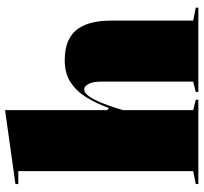

<svg xmlns="http://www.w3.org/2000/svg" viewBox="-42 -742 785 740"><g transform="rotate(-90 350.0 -372.5)"><path d="M690 -10V0H365V-10L405 -20V-375Q405 -406 396 -423Q387 -440 375 -440Q361 -440 347.5 -420Q334 -400 323 -372.5Q312 -345 304.5 -321.5Q297 -298 295 -290V-20L335 -10V0H10V-10L60 -20V-694H10V-705L295 -745V-352L303 -344Q320 -392 344 -431Q368 -470 402.5 -492.5Q437 -515 487 -515Q533 -515 563 -501Q593 -487 609.5 -462.5Q626 -438 633 -406.5Q640 -375 640 -340V-20Z"/></g></svg>

Font: Kalnia Thin
Style: Regular
Weight: 100
Version: Version 1.105